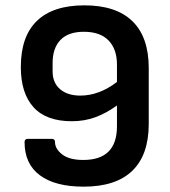

<svg xmlns="http://www.w3.org/2000/svg" viewBox="-20 -687 635 719"><path d="M293 12Q187 12 129.5 -30.5Q72 -73 72 -155Q72 -167 84 -167H174Q186 -167 186 -155Q186 -130 212.5 -109Q239 -88 292 -88Q418 -88 418 -214V-292Q378 -263 337 -248Q296 -233 249 -233Q153 -233 105.5 -285.5Q58 -338 58 -436Q58 -551 118.5 -609Q179 -667 296 -667Q415 -667 476 -607.5Q537 -548 537 -432V-223Q537 -107 475.5 -47.5Q414 12 293 12ZM177 -420Q177 -377 205 -353Q233 -329 281 -329Q351 -329 418 -380V-445Q418 -503 386.5 -535.5Q355 -568 294 -568Q236 -568 206.5 -537.5Q177 -507 177 -451Z"/></svg>

Font: Sofia Sans
Style: Bold
Weight: 700
Designer: Botio Nikoltchev, Ani Petrova
Foundry: lettersoup
Version: Version 4.100; ttfautohint (v1.8.4.7-5d5b)